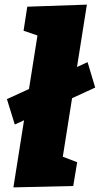

<svg xmlns="http://www.w3.org/2000/svg" viewBox="-20 -805 432 831"><path d="M38 6 157 -745 226 -623 82 -672 98 -776 356 -785 237 -33 164 -160 314 -103 297 0ZM44 -266 10 -376 359 -536 392 -426Z"/></svg>

Font: Bitter Thin Black
Style: Italic
Weight: 900
Italic angle: -9°
Version: Version 3.020